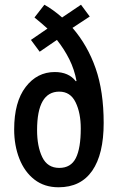

<svg xmlns="http://www.w3.org/2000/svg" viewBox="-20 -783 499 813"><path d="M168 -763Q204 -743 243 -709L323 -763L360 -713L287 -665Q351 -591 385 -493.5Q419 -396 419 -262Q419 -130 370.5 -60Q322 10 228 10Q168 10 126 -22.5Q84 -55 62 -111Q40 -167 40 -235Q40 -351 88.5 -414.5Q137 -478 212 -478Q271 -478 301 -439L304 -440Q295 -489 273.5 -532Q252 -575 221 -614L148 -564L111 -614L181 -662Q167 -675 153 -686.5Q139 -698 126 -709ZM231 -395Q137 -395 137 -232Q137 -163 159 -117.5Q181 -72 231 -72Q280 -72 301 -113.5Q322 -155 322 -239Q322 -305 300 -350Q278 -395 231 -395Z"/></svg>

Font: Noto Sans Khmer UI ExtraCondensed Medium
Style: Regular
Weight: 500
Width: 2
Designer: Danh Hong and the Monotype Design Team
Foundry: Monotype Imaging Inc.
Version: Version 2.002; ttfautohint (v1.8.4.7-5d5b)